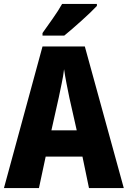

<svg xmlns="http://www.w3.org/2000/svg" viewBox="-20 -951 646 971"><path d="M368 -292H240L277 -457Q284 -492 292 -529Q300 -566 304 -601Q309 -566 316.5 -528Q324 -490 331 -456ZM430 0H606L409 -716H195L0 0H177L211 -159H397ZM470 -931H294Q275 -897 247 -857.5Q219 -818 195 -784V-771H305Q342 -801 393 -847Q444 -893 470 -921Z"/></svg>

Font: Noto Sans Display SemiCondensed Extra
Style: Regular
Weight: 800
Width: 4
Designer: Monotype Design Team
Foundry: Monotype Imaging Inc.
Version: Version 1.900